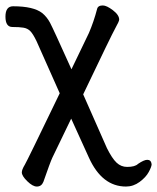

<svg xmlns="http://www.w3.org/2000/svg" viewBox="-24 -517 576 704"><path d="M111 167Q96 167 76 147.5Q56 128 56 115Q56 105 67 87Q75 74 195 -175L110 -366Q97 -393 87 -403Q77 -413 62 -415.5Q47 -418 21.5 -418Q-4 -418 -4 -456Q-4 -494 24 -494Q99 -494 131 -469Q148 -455 159.5 -433.5Q171 -412 238 -263L302 -396Q320 -438 332 -484Q335 -497 353 -497Q367 -497 390 -479.5Q413 -462 413 -445Q413 -439 399 -414Q385 -389 281 -171L368 26Q387 64 403.5 79.5Q420 95 442 95Q471 95 482 84Q504 69 516 69Q530 69 532 85Q532 94 521.5 113.5Q511 133 488 150Q465 167 438 167Q350 167 302 61L237 -82L168 61Q160 78 135 150Q128 167 111 167Z"/></svg>

Font: LXGW WenKai TC
Style: Bold
Weight: 700
Designer: LXGW / Fontworks Inc.
Foundry: LXGW / Fontworks Inc.
Version: Version 1.330;April 28, 2024